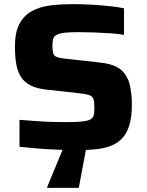

<svg xmlns="http://www.w3.org/2000/svg" viewBox="-20 -716 708 926"><path d="M353 8Q309 8 258.5 6Q208 4 160 0Q112 -4 74 -8V-138Q114 -135 155.5 -132Q197 -129 234 -128Q271 -127 297 -127Q348 -127 375.5 -130Q403 -133 416 -140Q426 -146 430 -154.5Q434 -163 434.5 -174.5Q435 -186 435 -200Q435 -219 432.5 -231.5Q430 -244 422.5 -250.5Q415 -257 399 -260.5Q383 -264 356 -267L202 -284Q157 -289 127.5 -304Q98 -319 81.5 -344.5Q65 -370 58.5 -406.5Q52 -443 52 -491Q52 -560 73.5 -600.5Q95 -641 133 -662Q171 -683 221.5 -689.5Q272 -696 331 -696Q374 -696 420 -693.5Q466 -691 508 -686.5Q550 -682 578 -676V-548Q550 -553 512 -555.5Q474 -558 434.5 -559.5Q395 -561 361 -561Q320 -561 295 -558.5Q270 -556 256 -549Q240 -542 236.5 -529Q233 -516 233 -496Q233 -472 236.5 -459Q240 -446 255.5 -440.5Q271 -435 304 -432L457 -415Q487 -412 512.5 -405Q538 -398 558.5 -383.5Q579 -369 593 -341Q601 -328 605.5 -309Q610 -290 613 -265.5Q616 -241 616 -210Q616 -150 603 -109.5Q590 -69 566 -45.5Q542 -22 509 -10.5Q476 1 436.5 4.5Q397 8 353 8ZM208 190V185L292 -18H398V-13L360 190Z"/></svg>

Font: Saira SemiExpanded
Style: Bold
Weight: 700
Width: 6
Designer: Hector Gatti with collaboration of the Omnibus-Type team
Foundry: Omnibus-Type
Version: Version 1.101